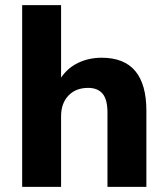

<svg xmlns="http://www.w3.org/2000/svg" viewBox="-20 -725 651 745"><path d="M66 0V-705H217V-424Q243 -462 284 -481.5Q325 -501 375 -501Q548 -501 548 -295V0H397V-288Q397 -339 378 -361.5Q359 -384 322 -384Q274 -384 245.5 -354Q217 -324 217 -274V0Z"/></svg>

Font: Nunito Sans ExtraBold
Style: Regular
Weight: 800
Designer: Vernon Adams
Foundry: Vernon Adams
Version: Version 3.101; ttfautohint (v1.8.4.7-5d5b);gftools[0.9.27]